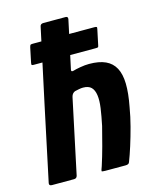

<svg xmlns="http://www.w3.org/2000/svg" viewBox="-108 -782 693 856"><g transform="rotate(-15 238.5 -354.0)"><path d="M13 -12Q49 -183 85.5 -354Q122 -525 159 -696Q161 -708 175 -708Q200 -708 225.5 -708Q251 -708 277 -708Q289 -708 287 -696Q275 -641 263.5 -586Q252 -531 240 -477Q238 -469 242 -467.5Q246 -466 251 -468Q260 -471 282.5 -475Q305 -479 324 -479Q370 -479 399.5 -465.5Q429 -452 444 -424Q459 -396 460 -352Q461 -308 449 -246Q442 -204 430.5 -160.5Q419 -117 406.5 -77.5Q394 -38 383 -10Q381 -4 376 -2Q371 0 364 0Q341 0 317.5 0Q294 0 271 0Q255 0 254.5 -3Q254 -6 261 -24Q274 -64 286 -108.5Q298 -153 309 -197Q318 -240 323 -275Q328 -310 324.5 -334.5Q321 -359 308.5 -371.5Q296 -384 271 -384Q262 -384 252 -382Q242 -380 233 -378Q227 -376 222 -370.5Q217 -365 215 -356L142 -12Q139 0 127 0H25Q11 0 13 -12ZM85 -539Q76 -539 75.5 -542Q75 -545 76 -551L90 -618Q92 -626 94 -628.5Q96 -631 105 -631H390Q398 -631 400 -629Q402 -627 400 -619L385 -548Q384 -542 382 -540.5Q380 -539 370 -539Z"/></g></svg>

Font: Glory
Style: Bold Italic
Weight: 700
Italic angle: -12°
Version: Version 1.011